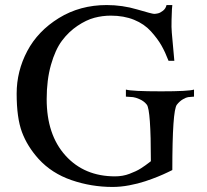

<svg xmlns="http://www.w3.org/2000/svg" viewBox="-20 -727 819 761"><path d="M749 -344Q733 -343 725.5 -342Q718 -341 705 -333.5Q692 -326 681 -312Q663 -289 663 -53Q661 -52 644.5 -44Q628 -36 606 -27Q584 -18 555.5 -8.5Q527 1 492.5 7.5Q458 14 426 14Q342 14 263.5 -13Q185 -40 133 -97Q88 -147 67 -203.5Q46 -260 46 -356Q46 -445 88 -524.5Q130 -604 213.5 -655.5Q297 -707 403 -707Q465 -707 524 -689.5Q583 -672 591 -672Q597 -672 606 -674Q615 -676 626 -684.5Q637 -693 640 -707H663Q662 -701 661.5 -690.5Q661 -680 660 -649Q659 -618 661 -597L671 -486H648Q635 -520 620 -546.5Q605 -573 578.5 -602.5Q552 -632 511.5 -648.5Q471 -665 419 -665Q386 -665 354 -656.5Q322 -648 287 -624.5Q252 -601 225.5 -565.5Q199 -530 182 -470Q165 -410 165 -334Q165 -193 239.5 -110.5Q314 -28 436 -28Q451 -28 465.5 -30.5Q480 -33 493 -38Q506 -43 517 -48Q528 -53 539 -60Q550 -67 556 -71.5Q562 -76 569.5 -81.5Q577 -87 578 -88Q578 -291 562 -312Q551 -326 534 -333.5Q517 -341 507.5 -342Q498 -343 479 -344V-372Q502 -365 619 -365Q728 -365 749 -372Z"/></svg>

Font: GFS Artemisia
Style: Regular
Weight: 400
Designer: Takis Katsoulidis and George D. Matthiopoulos
Foundry: Takis Katsoulidis and George D. Matthiopoulos
Version: Version 1.0